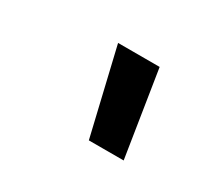

<svg xmlns="http://www.w3.org/2000/svg" viewBox="-70 -927 739 640"><g transform="rotate(30 300.0 -607.0)"><path d="M310 -442 232 -772H392L444 -442Z"/></g></svg>

Font: Iosevka XBd Ex Obl
Style: Regular
Weight: 800
Width: 7
Italic angle: -9°
Monospace: yes
Designer: Belleve Invis
Foundry: Belleve Invis
Version: Version 32.5.0; ttfautohint (v1.8.4)